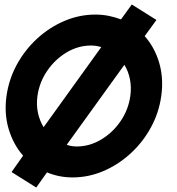

<svg xmlns="http://www.w3.org/2000/svg" viewBox="-20 -778 790 856"><path d="M141.5 58 31.5 -11 83 -84Q39.5 -133.5 18.8 -202.2Q-2 -271 9 -350Q19.5 -425 55.5 -490.8Q91.5 -556.5 146.2 -606.5Q201 -656.5 267.5 -684.8Q334 -713 405 -713Q436.5 -713 465 -707.2Q493.5 -701.5 519.5 -691.5L567.5 -758L677.5 -689L625 -617Q669.5 -567 689.8 -498Q710 -429 699 -350Q688.5 -275 652.5 -209.2Q616.5 -143.5 561.8 -93.5Q507 -43.5 440.8 -15.2Q374.5 13 303 13Q243.5 13 189.5 -9.5ZM174.5 -211 431.5 -568Q409.5 -575 385.5 -575Q328.5 -575 277.2 -544.5Q226 -514 190.8 -462.8Q155.5 -411.5 147 -350Q141.5 -310.5 149.2 -274.8Q157 -239 174.5 -211ZM322.5 -125Q379 -125 430.5 -155.5Q482 -186 517.2 -237.2Q552.5 -288.5 561 -350Q566.5 -389.5 559.2 -425.2Q552 -461 534.5 -489L277.5 -132.5Q297.5 -125 322.5 -125Z"/></svg>

Font: Urbanist ExtraBold
Style: Italic
Weight: 800
Italic angle: -8°
Designer: Corey Hu
Foundry: Corey Hu
Version: Version 1.321; ttfautohint (v1.8.4.7-5d5b)